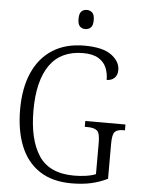

<svg xmlns="http://www.w3.org/2000/svg" viewBox="-61 -961 752 1019"><g transform="rotate(5 315.5 -452.0)"><path d="M358 10Q255 10 187 -35.5Q119 -81 86 -163.5Q53 -246 53 -358Q53 -471 89 -553Q125 -635 194.5 -679.5Q264 -724 364 -724Q462 -724 508 -690Q554 -656 554 -611Q554 -583 538 -568Q522 -553 497 -553Q497 -589 484.5 -618.5Q472 -648 442 -666Q412 -684 361 -684Q242 -684 183 -600Q124 -516 124 -358Q124 -203 180.5 -117.5Q237 -32 369 -32Q401 -32 432 -36.5Q463 -41 484 -50V-219Q484 -269 468 -282Q452 -295 417 -295H403V-326H617V-295H608Q577 -295 563.5 -281.5Q550 -268 550 -217V-31Q507 -10 461.5 0Q416 10 358 10ZM360 -812Q343 -812 331.5 -823Q320 -834 320 -863Q320 -892 331.5 -903Q343 -914 360 -914Q377 -914 389 -903Q401 -892 401 -863Q401 -834 389 -823Q377 -812 360 -812Z"/></g></svg>

Font: Noto Serif Hebrew SemiCondensed Light
Style: Regular
Weight: 300
Width: 4
Designer: Monotype Design Team
Foundry: Monotype Imaging Inc.
Version: Version 2.004; ttfautohint (v1.8.4.7-5d5b)